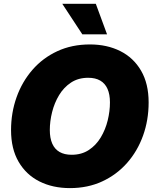

<svg xmlns="http://www.w3.org/2000/svg" viewBox="-20 -970 800 1001"><path d="M344.7 10.7Q254.9 10.7 185.5 -24.2Q116.2 -59.1 76.9 -126.7Q37.6 -194.3 37.6 -291.5Q37.6 -382.3 66.4 -463.1Q95.2 -543.9 149.2 -606Q203.1 -668 278.8 -703.1Q354.5 -738.3 448.7 -738.3Q538.1 -738.3 607.2 -703.6Q676.3 -668.9 715.6 -601.3Q754.9 -533.7 754.9 -436Q754.9 -343.8 725.8 -262.9Q696.8 -182.1 642.6 -120.6Q588.4 -59.1 512.9 -24.2Q437.5 10.7 344.7 10.7ZM353.5 -163.1Q405.3 -163.1 443.1 -188Q481 -212.9 505.4 -253.7Q529.8 -294.4 541.5 -342.3Q553.2 -390.1 553.2 -436Q553.2 -478 540.5 -506.6Q527.8 -535.2 502.7 -549.8Q477.5 -564.5 439.9 -564.5Q388.2 -564.5 350.3 -539.6Q312.5 -514.6 288.1 -474.1Q263.7 -433.6 251.7 -385.7Q239.7 -337.9 239.7 -292Q239.7 -250 252.4 -221.2Q265.1 -192.4 290.5 -177.7Q315.9 -163.1 353.5 -163.1ZM409.2 -791 304.7 -950.2H479.5L538.1 -791Z"/></svg>

Font: Inter 24pt Black
Style: Italic
Weight: 900
Italic angle: -9.3988°
Designer: Rasmus Andersson
Foundry: rsms
Version: Version 4.001;git-66647c0bb